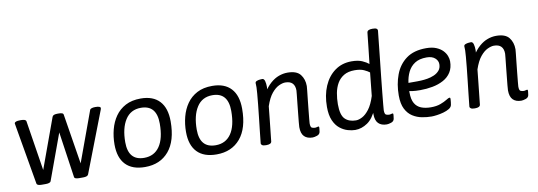

<svg xmlns="http://www.w3.org/2000/svg" viewBox="-58 -1126 4219 1505"><g transform="rotate(-10 2051.5 -373.0)"><path d="M694 -525Q736 -525 736 -510Q736 -503 732 -494L547 -14Q543 -5 532 -1.5Q521 2 506 2H473Q458 2 447 -1.5Q436 -5 435 -14L382 -378L249 -14Q246 -5 234.5 -1.5Q223 2 208 2H175Q160 2 149 -1.5Q138 -5 136 -14Q111 -159 95 -251.5Q79 -344 70 -396Q61 -448 57 -471.5Q53 -495 52 -501Q51 -507 51 -508Q53 -525 96 -525H105Q120 -525 131 -521.5Q142 -518 144 -509L207 -110L352 -508Q356 -518 367 -521.5Q378 -525 393 -525H404Q419 -525 429.5 -521.5Q440 -518 441 -508L505 -110L651 -509Q654 -518 666.5 -521.5Q679 -525 694 -525Z M1056 -529Q1154 -529 1205.5 -473.5Q1257 -418 1257 -312Q1257 -157 1188 -75.5Q1119 6 999 6Q897 6 844.5 -49Q792 -104 792 -209Q792 -271 807 -328.5Q822 -386 853.5 -431Q885 -476 935 -502.5Q985 -529 1056 -529ZM1045 -457Q963 -457 920.5 -390.5Q878 -324 878 -212Q878 -66 1004 -66Q1084 -66 1127 -128.5Q1170 -191 1170 -310Q1170 -457 1045 -457Z M1625 -529Q1723 -529 1774.5 -473.5Q1826 -418 1826 -312Q1826 -157 1757 -75.5Q1688 6 1568 6Q1466 6 1413.5 -49Q1361 -104 1361 -209Q1361 -271 1376 -328.5Q1391 -386 1422.5 -431Q1454 -476 1504 -502.5Q1554 -529 1625 -529ZM1614 -457Q1532 -457 1489.5 -390.5Q1447 -324 1447 -212Q1447 -66 1573 -66Q1653 -66 1696 -128.5Q1739 -191 1739 -310Q1739 -457 1614 -457Z M2224 -529Q2297 -529 2326.5 -491.5Q2356 -454 2356 -399Q2356 -394 2353 -365Q2350 -336 2345.5 -295.5Q2341 -255 2337 -214Q2333 -173 2330 -143Q2327 -113 2327 -107Q2327 -76 2339 -71Q2351 -66 2363 -66Q2372 -66 2378.5 -68.5Q2385 -71 2390 -71Q2396 -71 2396 -64Q2396 -63 2395.5 -53.5Q2395 -44 2392 -27Q2388 -8 2366.5 -1Q2345 6 2332 6Q2289 6 2265.5 -17.5Q2242 -41 2242 -92Q2242 -102 2245 -132Q2248 -162 2252 -201.5Q2256 -241 2260 -279.5Q2264 -318 2267 -345.5Q2270 -373 2270 -379Q2270 -417 2251 -436.5Q2232 -456 2194 -456Q2172 -456 2143 -442.5Q2114 -429 2085.5 -394.5Q2057 -360 2035 -295Q2030 -247 2025 -198Q2020 -149 2015.5 -109Q2011 -69 2008.5 -44.5Q2006 -20 2006 -20Q2003 2 1964 2H1960Q1940 2 1931 -4Q1922 -10 1922 -19Q1922 -19 1925 -47.5Q1928 -76 1933 -122Q1938 -168 1944 -220.5Q1950 -273 1955 -323Q1960 -373 1963 -409Q1966 -445 1966 -457Q1966 -475 1965.5 -480.5Q1965 -486 1965 -491Q1965 -502 1977.5 -507Q1990 -512 2003.5 -513Q2017 -514 2021 -514Q2036 -514 2041.5 -493.5Q2047 -473 2047 -447Q2047 -427 2045 -407.5Q2043 -388 2040 -377L2027 -399Q2056 -447 2088.5 -475.5Q2121 -504 2155.5 -516.5Q2190 -529 2224 -529Z M2943 -752Q2964 -752 2972.5 -746.5Q2981 -741 2981 -730Q2981 -730 2977.5 -698Q2974 -666 2968.5 -612.5Q2963 -559 2956 -494.5Q2949 -430 2942 -364.5Q2935 -299 2929.5 -243Q2924 -187 2920.5 -150Q2917 -113 2917 -107Q2917 -76 2929 -71Q2941 -66 2953 -66Q2962 -66 2969 -68.5Q2976 -71 2980 -71Q2986 -71 2986 -64Q2986 -63 2985.5 -53.5Q2985 -44 2982 -27Q2978 -8 2957 -1Q2936 6 2922 6Q2879 6 2855.5 -17.5Q2832 -41 2832 -92V-141L2847 -134Q2816 -58 2769 -26Q2722 6 2671 6Q2644 6 2611.5 -3.5Q2579 -13 2549.5 -36.5Q2520 -60 2501.5 -102.5Q2483 -145 2483 -210Q2483 -303 2514 -375Q2545 -447 2601.5 -488Q2658 -529 2734 -529Q2786 -529 2818.5 -514.5Q2851 -500 2870 -484Q2878 -554 2884 -610Q2890 -666 2893.5 -698Q2897 -730 2897 -730Q2900 -752 2939 -752ZM2746 -456Q2694 -456 2660 -435.5Q2626 -415 2606.5 -381Q2587 -347 2579 -304Q2571 -261 2571 -216Q2571 -130 2602.5 -98.5Q2634 -67 2690 -67Q2712 -67 2740 -81.5Q2768 -96 2795.5 -132Q2823 -168 2844 -234L2863 -418Q2848 -430 2820 -443Q2792 -456 2746 -456Z M3328 -529Q3375 -529 3407.5 -515.5Q3440 -502 3459.5 -481.5Q3479 -461 3487.5 -438Q3496 -415 3496 -396Q3496 -344 3473.5 -308.5Q3451 -273 3412 -252Q3373 -231 3325 -222Q3277 -213 3226 -213Q3190 -213 3164.5 -216.5Q3139 -220 3123 -224L3140 -259V-210Q3140 -154 3158 -123Q3176 -92 3209 -79Q3242 -66 3286 -66Q3331 -66 3363 -78Q3395 -90 3414.5 -102.5Q3434 -115 3441 -115Q3444 -115 3446 -113.5Q3448 -112 3448 -103Q3448 -102 3447.5 -95Q3447 -88 3446 -78Q3445 -68 3443 -58Q3440 -40 3420.5 -28Q3401 -16 3374 -8.5Q3347 -1 3321 2.5Q3295 6 3279 6Q3242 6 3202.5 -1.5Q3163 -9 3129 -30.5Q3095 -52 3074 -93Q3053 -134 3053 -201Q3053 -290 3081 -365Q3109 -440 3169.5 -484.5Q3230 -529 3328 -529ZM3319 -457Q3261 -457 3225 -433.5Q3189 -410 3170 -371Q3151 -332 3145 -285H3216Q3225 -285 3247 -286Q3269 -287 3296.5 -291.5Q3324 -296 3349.5 -307Q3375 -318 3392 -337.5Q3409 -357 3409 -388Q3409 -416 3385.5 -436.5Q3362 -457 3319 -457Z M3885 -529Q3958 -529 3987.5 -491.5Q4017 -454 4017 -399Q4017 -394 4014 -365Q4011 -336 4006.5 -295.5Q4002 -255 3998 -214Q3994 -173 3991 -143Q3988 -113 3988 -107Q3988 -76 4000 -71Q4012 -66 4024 -66Q4033 -66 4039.5 -68.5Q4046 -71 4051 -71Q4057 -71 4057 -64Q4057 -63 4056.5 -53.5Q4056 -44 4053 -27Q4049 -8 4027.5 -1Q4006 6 3993 6Q3950 6 3926.5 -17.5Q3903 -41 3903 -92Q3903 -102 3906 -132Q3909 -162 3913 -201.5Q3917 -241 3921 -279.5Q3925 -318 3928 -345.5Q3931 -373 3931 -379Q3931 -417 3912 -436.5Q3893 -456 3855 -456Q3833 -456 3804 -442.5Q3775 -429 3746.5 -394.5Q3718 -360 3696 -295Q3691 -247 3686 -198Q3681 -149 3676.5 -109Q3672 -69 3669.5 -44.5Q3667 -20 3667 -20Q3664 2 3625 2H3621Q3601 2 3592 -4Q3583 -10 3583 -19Q3583 -19 3586 -47.5Q3589 -76 3594 -122Q3599 -168 3605 -220.5Q3611 -273 3616 -323Q3621 -373 3624 -409Q3627 -445 3627 -457Q3627 -475 3626.5 -480.5Q3626 -486 3626 -491Q3626 -502 3638.5 -507Q3651 -512 3664.5 -513Q3678 -514 3682 -514Q3697 -514 3702.5 -493.5Q3708 -473 3708 -447Q3708 -427 3706 -407.5Q3704 -388 3701 -377L3688 -399Q3717 -447 3749.5 -475.5Q3782 -504 3816.5 -516.5Q3851 -529 3885 -529Z"/></g></svg>

Font: Asap VF Beta
Style: Italic
Weight: 400
Italic angle: -6°
Designer: Pablo Cosgaya
Foundry: Pablo Cosgaya
Version: Version 1.007